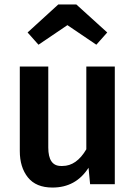

<svg xmlns="http://www.w3.org/2000/svg" viewBox="-20 -828 611 863"><path d="M216 15Q142 15 105.5 -30.5Q69 -76 69 -149V-529H197V-165Q197 -82 254 -82H261Q324 -82 368 -157V-529H496V0H385L378 -74Q321 15 216 15ZM413 -627 283 -715 153 -627 104 -682 242 -808H323L462 -682Z"/></svg>

Font: Trujillo Medium
Style: Regular
Weight: 500
Designer: Fira Sans original fonts by bBox Type GmbH, Carrois Corporate GbR, & Edenspiekermann AG / Changes by Cristiano Sobral
Foundry: Fira Sans original fonts by bBox Type GmbH, Carrois Corporate GbR, & Edenspiekermann AG / Changes by Cristiano Sobral
Version: Version 4.301;October 17, 2021;FontCreator 14.0.0.2814 64-bi